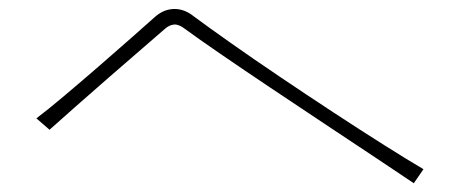

<svg xmlns="http://www.w3.org/2000/svg" viewBox="-20 -577 1040 438"><path d="M946 -191 924 -159Q890 -182 836.5 -217.5Q783 -253 720.5 -294.5Q658 -336 596 -377.5Q534 -419 483 -454Q432 -489 402 -511Q388 -522 377 -521Q366 -520 356 -511Q338 -495 303.5 -465.5Q269 -436 228.5 -400.5Q188 -365 151.5 -333Q115 -301 93 -281L63 -307Q87 -325 125 -357Q163 -389 204 -424.5Q245 -460 280 -491Q315 -522 333 -538Q353 -556 377 -556.5Q401 -557 423 -539Q454 -516 505 -480Q556 -444 617.5 -402.5Q679 -361 741.5 -320Q804 -279 858 -245Q912 -211 946 -191Z"/></svg>

Font: Zen Kaku Gothic Antique Light
Style: Regular
Weight: 300
Designer: Yoshimichi Ohira
Foundry: Positype
Version: Version 1.001